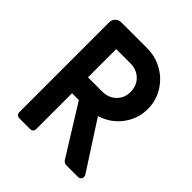

<svg xmlns="http://www.w3.org/2000/svg" viewBox="-194 -848 981 981"><g transform="rotate(45 296.5 -357.5)"><path d="M78 -21V-672Q78 -690 90.5 -702.5Q103 -715 121 -715H308Q369 -715 420 -686Q471 -657 501 -607Q531 -557 531 -498Q531 -426 488 -369.5Q445 -313 376 -292L542 -35Q546 -28 546 -21Q546 -12 539.5 -6Q533 0 523 0H441Q424 0 415 -14L249 -281H200V-21Q200 -12 194 -6Q188 0 179 0H99Q90 0 84 -6Q78 -12 78 -21ZM302 -396Q348 -396 377.5 -424.5Q407 -453 407 -497Q407 -542 377.5 -571Q348 -600 302 -600H200V-396Z"/></g></svg>

Font: Miriam Libre
Style: Bold
Weight: 700
Designer: Michal Sahar
Foundry: Hagilda
Version: Version 1.001